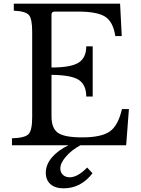

<svg xmlns="http://www.w3.org/2000/svg" viewBox="-20 -790 766 1044"><path d="M454 121 483 152Q420 234 326 234Q280 234 254.5 211.5Q229 189 229 149Q229 106 261.5 67Q294 28 352 0H45V-38Q115 -40 135 -60.5Q155 -81 155 -152V-618Q155 -688 137 -708.5Q119 -729 55 -732V-770H633L642 -594H607Q595 -672 551.5 -699.5Q508 -727 404 -727H277Q260 -727 260 -710V-423Q366 -423 407.5 -449.5Q449 -476 449 -538H484V-265H449Q449 -328 409 -355Q369 -382 260 -383V-157Q260 -92 295.5 -67.5Q331 -43 426 -43Q532 -43 577.5 -75.5Q623 -108 643 -197H681L666 0H417Q369 26 338.5 61.5Q308 97 308 126Q308 147 322 160.5Q336 174 359 174Q402 174 454 121Z"/></svg>

Font: Libre Baskerville
Style: Regular
Weight: 400
Designer: Pablo Impallari, Rodrigo Fuenzalida
Foundry: Pablo Impallari, Rodrigo Fuenzalida
Version: Version 1.000